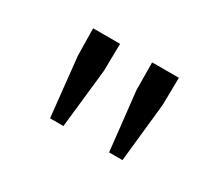

<svg xmlns="http://www.w3.org/2000/svg" viewBox="-74 -1050 815 704"><g transform="rotate(30 333.5 -697.5)"><path d="M180.2 -515.1 153.8 -764.2 151.9 -879.9H266.1L264.2 -764.2L236.8 -515.1ZM430.2 -515.1 402.8 -764.2 401.9 -879.9H515.1L513.2 -764.2L486.8 -515.1Z"/></g></svg>

Font: Shanggu Mono N
Style: Regular
Weight: 350
Designer: GuiWonder
Version: Version 1.021